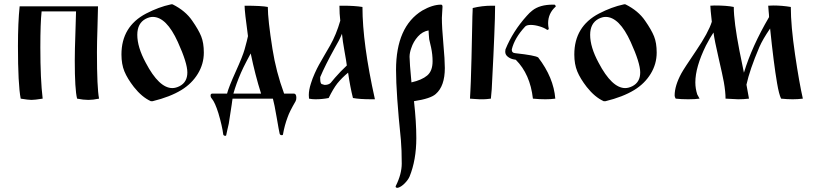

<svg xmlns="http://www.w3.org/2000/svg" viewBox="-20 -467 3870 909"><path d="M78 0Q65 -67 65 -249Q65 -360 73 -437H444Q444 -413 441.5 -338Q439 -263 439 -220Q439 -50 449 0Q420 6 399 6Q375 6 345 0Q334 -43 334 -180Q334 -229 337 -311Q340 -393 340 -413H177Q171 -358 171 -243Q171 -91 182 0Q144 6 129 6Q114 6 78 0Z M703 12Q703 12 701 12Q701 12 698 12Q698 12 696 12Q696 12 694 12Q652 -7 614 -55Q583 -95 569 -129Q555 -163 555 -209Q555 -342 672 -403Q732 -434 788 -446Q790 -447 794 -447Q796 -447 798 -446Q858 -416 890 -369Q920 -326 932.5 -295Q945 -264 945 -218Q945 -164 916.5 -117.5Q888 -71 839 -41Q785 -8 703 12ZM830 -59Q867 -78 867 -124Q867 -169 822 -268Q768 -387 703 -387Q688 -387 670 -378Q630 -357 630 -302Q630 -244 670 -170Q733 -50 796 -50Q812 -50 830 -59Z M986 -24H1055Q1063 -55 1096 -128Q1129 -201 1138 -233Q1151 -280 1154 -296Q1138 -412 1138 -440Q1220 -440 1248 -434Q1248 -374 1270 -235Q1287 -127 1325 -24H1371Q1383 -24 1383 -4Q1383 6 1379 13Q1351 61 1342 87Q1327 127 1320 168Q1320 173 1314 173Q1306 173 1304 166Q1301 154 1290 89.5Q1279 25 1272 0H1081Q1080 3 1079 13Q1078 23 1077 28L1063 119Q1061 128 1056.5 147Q1052 166 1051 173Q1051 176 1047 176Q1039 176 1037 170Q1032 130 1014 69Q998 18 983 0Q977 -6 977 -15Q977 -24 986 -24ZM1216 -24Q1188 -112 1167 -214Q1165 -211 1148 -178.5Q1131 -146 1121 -123Q1098 -70 1085 -24Z M1696 -434Q1696 -262 1755 3Q1755 3 1739 3Q1683 3 1651 -3Q1638 -54 1628 -123Q1599 -99 1577 -72Q1557 -46 1536 -3Q1506 3 1473 3Q1457 3 1443 0Q1442 -6 1442 -17Q1442 -41 1452 -72Q1459 -95 1470 -119.5Q1481 -144 1490 -160Q1499 -176 1516 -205.5Q1533 -235 1543 -252Q1572 -303 1591 -369Q1587 -401 1587 -440H1604Q1659 -440 1696 -434ZM1622 -157Q1620 -175 1611 -224.5Q1602 -274 1599 -307Q1586 -275 1565 -240Q1519 -157 1496 -102V-93Q1496 -68 1507 -68Q1508 -68 1513 -66L1517 -65Q1535 -65 1545 -74Q1547 -77 1566 -99Q1591 -128 1622 -157Z M1928 -77Q1977 -88 2002.5 -109.5Q2028 -131 2028 -177Q2028 -209 2021 -242L2012 -281Q2011 -289 2010 -304.5Q2009 -320 2009 -323Q1980 -318 1958.5 -294Q1937 -270 1927 -239Q1919 -217 1919 -198Q1919 -172 1928 -77ZM2072 -382Q2072 -338 2079 -260.5Q2086 -183 2086 -145Q2086 -59 2043 -22Q2019 0 1940 12Q1951 111 1951 187Q1951 290 1919 369Q1912 385 1895.5 401.5Q1879 418 1864 422H1861Q1853 422 1853 416Q1853 414 1854 413Q1882 357 1882 307Q1882 243 1878 196Q1855 -27 1855 -136Q1855 -341 1979 -417Q2028 -445 2068 -445Q2075 -445 2075 -435Q2075 -429 2073.5 -409.5Q2072 -390 2072 -382Z M2207 -36 2209 -81Q2212 -160 2216 -364Q2216 -375 2216.5 -389.5Q2217 -404 2217.5 -413.5Q2218 -423 2218 -429Q2262 -440 2308 -440H2324Q2324 -390 2320 -296L2316 -204Q2313 -134 2308 -44L2304 0Q2280 3 2270 3H2251Q2240 3 2225.5 1.5Q2211 0 2205 0Q2206 -9 2207 -36ZM2421 -215Q2513 -205 2528 -195Q2601 -100 2609 0Q2588 3 2562 3Q2533 3 2503 0Q2490 -116 2422 -184Q2414 -186 2411 -186Q2396 -189 2384 -198.5Q2372 -208 2372 -222Q2372 -228 2373 -233Q2408 -319 2474 -392Q2487 -407 2500 -417Q2535 -445 2597 -445H2606Q2612 -440 2611 -436Q2575 -404 2575 -357Q2575 -344 2578 -331Q2576 -324 2570 -326Q2558 -335 2535 -342Q2512 -349 2493 -349Q2473 -349 2466 -341Q2416 -287 2403 -233Q2402 -216 2421 -215Z M2847 12Q2847 12 2845 12Q2845 12 2842 12Q2842 12 2840 12Q2840 12 2838 12Q2796 -7 2758 -55Q2727 -95 2713 -129Q2699 -163 2699 -209Q2699 -342 2816 -403Q2876 -434 2932 -446Q2934 -447 2938 -447Q2940 -447 2942 -446Q3002 -416 3034 -369Q3064 -326 3076.5 -295Q3089 -264 3089 -218Q3089 -164 3060.5 -117.5Q3032 -71 2983 -41Q2929 -8 2847 12ZM2974 -59Q3011 -78 3011 -124Q3011 -169 2966 -268Q2912 -387 2847 -387Q2832 -387 2814 -378Q2774 -357 2774 -302Q2774 -244 2814 -170Q2877 -50 2940 -50Q2956 -50 2974 -59Z M3724 -434Q3724 -345 3744 -209.5Q3764 -74 3781 0Q3757 3 3733 3Q3707 3 3678 0Q3668 -20 3659 -73Q3643 -166 3626 -332Q3591 -281 3575 -244Q3529 -136 3514 -66Q3520 -32 3526 0Q3501 3 3475 3Q3465 3 3445 1.5Q3425 0 3415 0Q3415 -32 3407 -78Q3401 -111 3382 -193Q3363 -275 3358 -313Q3344 -293 3322 -251Q3272 -149 3272 -77Q3272 -48 3281 -20L3292 0Q3271 3 3238 3Q3205 3 3179 0Q3174 -8 3174 -15Q3174 -61 3206 -120Q3218 -142 3276 -227.5Q3334 -313 3350 -364Q3343 -427 3343 -440Q3350 -441 3363 -441Q3422 -441 3454 -434Q3454 -365 3481 -226Q3491 -174 3502 -123Q3540 -248 3621 -386Q3621 -396 3619 -414Q3617 -432 3617 -440Q3625 -441 3641 -441Q3682 -441 3724 -434Z"/></svg>

Font: Ponomar Unicode TT
Style: Regular
Weight: 400
Designer: Vladislav V. Dorosh, Yuri A.W. Shardt, Nikita Simmons, Aleksandr Andreev
Foundry: Ponomar Project
Version: 1.1